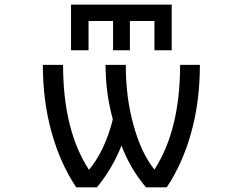

<svg xmlns="http://www.w3.org/2000/svg" viewBox="-20 -803 1040 825"><path d="M360.4 -712.9V-586.9H285.2V-783.2H717.8V-586.9H643.6V-712.9H538.1V-586.9H465.8V-712.9ZM362.3 -73.2Q430.7 -155.3 464.8 -290Q433.6 -403.3 433.6 -524.4H520.5Q520.5 -380.9 554.7 -261.7Q586.9 -145.5 643.6 -74.2Q753.9 -245.1 753.9 -524.4H838.9Q838.9 -368.2 801.8 -233.9Q764.6 -99.6 696.3 2H607.4Q540 -77.1 502 -177.7Q463.9 -80.1 396.5 2H307.6Q239.3 -99.6 201.7 -234.4Q164.1 -369.1 164.1 -524.4H251Q251 -244.1 362.3 -73.2Z"/></svg>

Font: GenEi Gothic M Regular
Style: Regular
Weight: 400
Designer: o_tamon (Modified); [Source Han Sans]
Ryoko NISHIZUKA  (kana & ideographs); Paul D. Hunt (Latin, Greek & Cyrillic); Wenl
Version: Version 1.1a;Original Version 1.004